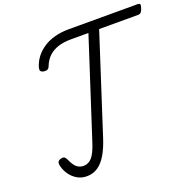

<svg xmlns="http://www.w3.org/2000/svg" viewBox="-184 -1296 1506 1500"><g transform="rotate(-20 569.0 -546.0)"><path d="M286 18Q243 18 208 -2Q173 -22 149 -55.5Q125 -89 115 -129Q110 -148 114.5 -161Q119 -174 138 -180Q157 -186 168 -180.5Q179 -175 187 -158Q200 -127 215 -106.5Q230 -86 249 -76.5Q268 -67 290 -67Q331 -67 360.5 -101Q390 -135 417 -221L679 -1030H535Q474 -1030 428 -1015.5Q382 -1001 349.5 -971Q317 -941 298 -893Q291 -874 277.5 -869Q264 -864 243 -868Q229 -872 223.5 -881Q218 -890 223 -910Q237 -956 265.5 -992.5Q294 -1029 335 -1055.5Q376 -1082 429 -1096Q482 -1110 545 -1110H1118Q1133 -1110 1136.5 -1101.5Q1140 -1093 1132 -1070Q1125 -1048 1116 -1039Q1107 -1030 1092 -1030H768L506 -219Q482 -144 451 -91Q420 -38 379.5 -10Q339 18 286 18Z"/></g></svg>

Font: Playwrite CU
Style: Regular
Weight: 400
Designer: Veronika Burian, José Scaglione
Foundry: TypeTogether
Version: Version 1.002